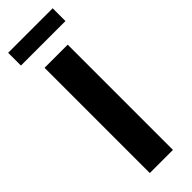

<svg xmlns="http://www.w3.org/2000/svg" viewBox="-288 -887 903 903"><g transform="rotate(-45 163.0 -435.5)"><path d="M240 0V-700H86V0ZM311 -786V-871H15V-786Z"/></g></svg>

Font: Montserrat-Alt1
Style: Bold
Weight: 700
Designer: Differentunic
Foundry: Differentunic
Version: Version 7.222